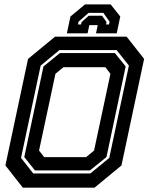

<svg xmlns="http://www.w3.org/2000/svg" viewBox="-20 -870 693 890"><path d="M86 0 5 -103 110 -597 235 -700H567L648 -597L543 -103L418 0ZM185 -141.5H379L416 -172L492 -528L468 -558.5H274L237 -528L161 -172ZM134 -66H399L486.5 -138L577.5 -566L520.5 -638H255.5L168.5 -566L77.5 -138ZM142 -80 92.5 -142 181.5 -562 257.5 -624H512.5L562.5 -562L473.5 -142L397 -80ZM493 -849.5 537.5 -793.5 521 -715.5H425L433 -753.5H394L386 -715.5H290L306.5 -793.5L374 -849.5ZM459 -810.5H391L344 -769.5L341.5 -756.5H355.5L358 -767.5L391 -797H453L474 -767.5L471.5 -756.5H485.5L488 -769.5Z"/></svg>

Font: Tourney
Style: Bold Italic
Weight: 700
Italic angle: -12°
Version: Version 1.015